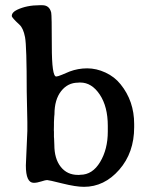

<svg xmlns="http://www.w3.org/2000/svg" viewBox="-20 -722 589 747"><path d="M190.4 -183.6 191.4 -158.7Q191.4 -104.5 216.3 -73Q241.2 -41.5 283.2 -41.5H288.1L292.5 -42Q339.8 -42 369.6 -91.8Q399.4 -141.6 399.4 -210V-232.4Q399.4 -307.1 368.2 -354Q336.9 -400.9 292.5 -400.9H288.1L283.7 -400.4Q243.7 -400.4 217.8 -367.4Q191.9 -334.5 191.9 -277.3L190.9 -267.1L189.9 -246.6Q189.9 -241.2 189.9 -235.8L189.5 -214.8L189.9 -209.5V-189ZM25.9 -659.7Q25.9 -674.3 46.9 -684.1Q84 -701.7 134.3 -701.7H144.5Q172.4 -701.7 179.2 -672.9Q181.6 -662.6 181.6 -543.5Q181.6 -424.3 198.7 -424.3Q204.6 -424.3 221.2 -431.2L251 -443.8Q283.7 -456.1 319.3 -456.1Q355 -456.1 390.4 -439.7Q425.8 -423.3 449.2 -394Q502 -328.6 502 -239.7V-227.1Q502 -127.9 443.8 -61.5Q385.7 4.9 306.6 4.9Q274.9 4.9 222.2 -8.3Q169.4 -21.5 163.3 -21.5Q157.2 -21.5 140.6 -16.1Q124 -10.7 111.3 -10.7Q80.6 -10.7 80.6 -78.1L86.4 -212.4Q86.4 -230 86.4 -247.6L84 -365.2Q84 -543 77.4 -577.4Q70.8 -611.8 56.2 -625.5Q25.9 -653.3 25.9 -659.7Z"/></svg>

Font: Averia Serif
Style: Regular
Weight: 500
Version: Version 1.0